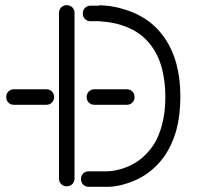

<svg xmlns="http://www.w3.org/2000/svg" viewBox="-20 -692 772 742"><path d="M471 -347H470Q483 -347 491.5 -338.5Q500 -330 500 -317Q500 -304 491.5 -295.5Q483 -287 470 -287H345Q332 -287 323.5 -295.5Q315 -304 315 -317Q315 -330 323.5 -338.5Q332 -347 345 -347ZM160 -347H159Q172 -347 180.5 -338.5Q189 -330 189 -317Q189 -304 180.5 -295.5Q172 -287 159 -287H34Q21 -287 12.5 -295.5Q4 -304 4 -317Q4 -330 12.5 -338.5Q21 -347 34 -347ZM365 -670 363 -672Q395 -670 409 -668Q469 -658 517 -633Q571 -605 606 -559Q644 -511 662 -444Q677 -388 677 -320V-318Q677 -248 662 -191Q642 -119 602 -71Q551 -9 473 16Q435 29 399 30H383H368H323Q310 30 301.5 21.5Q293 13 293 0Q293 -13 301.5 -21.5Q310 -30 323 -30H370H383H396Q425 -31 455 -41Q516 -61 556 -109Q589 -147 605 -206Q619 -255 619 -316V-318Q619 -376 606 -427Q592 -480 561 -520Q532 -557 491 -578Q452 -598 402 -606Q388 -608 364 -610H330Q317 -610 308.5 -618.5Q300 -627 300 -640Q300 -653 308.5 -661.5Q317 -670 330 -670ZM208 -642Q208 -655 216.5 -663.5Q225 -672 238 -672Q251 -672 259.5 -663.5Q268 -655 268 -642V-2Q268 11 259.5 19.5Q251 28 238 28Q225 28 216.5 19.5Q208 11 208 -2Z"/></svg>

Font: Beon
Style: Medium
Weight: 500
Designer: BSozoo
Foundry: BSozoo
Version: Version 001.000